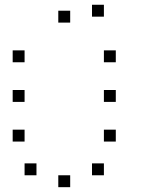

<svg xmlns="http://www.w3.org/2000/svg" viewBox="-20 -820 707 807"><path d="M416.7 -133.3V-83.3H366.7V-133.3ZM275 -83.3V-33.3H225V-83.3ZM133.3 -133.3V-83.3H83.3V-133.3ZM466.7 -275V-225H416.7V-275ZM83.3 -275V-225H33.3V-275ZM466.7 -441.7V-391.7H416.7V-441.7ZM83.3 -441.7V-391.7H33.3V-441.7ZM466.7 -608.3V-558.3H416.7V-608.3ZM83.3 -608.3V-558.3H33.3V-608.3ZM416.7 -800V-750H366.7V-800ZM275 -775V-725H225V-775Z"/></svg>

Font: 0xA000-Boxes
Style: Boxes
Weight: 400
Version: Version 0.1